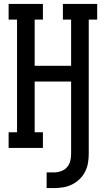

<svg xmlns="http://www.w3.org/2000/svg" viewBox="-20 -755 540 980"><path d="M218 205V125H256Q274 125 292 118.5Q310 112 322 98.5Q334 85 338.5 67Q343 49 343 30V-339H157V-80H199V0H24V-80H67V-655H24V-735H199V-655H157V-419H343V-655H301V-735H476V-655H433V30Q433 54 429 77.5Q425 101 414 122Q403 143 386 159.5Q369 176 348 186.5Q327 197 303.5 201Q280 205 256 205Z"/></svg>

Font: Iosevka Curly Slab Medium
Style: Regular
Weight: 500
Monospace: yes
Designer: Belleve Invis
Foundry: Belleve Invis
Version: Version 22.1.2; ttfautohint (v1.8.4)